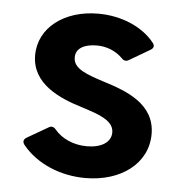

<svg xmlns="http://www.w3.org/2000/svg" viewBox="-42 -520 537 572"><g transform="rotate(5 226.5 -234.5)"><path d="M233.4 10.7C339.8 10.7 418.9 -48.8 418.9 -136.7C418.9 -227.5 332 -258.8 262.7 -280.3C211.9 -296.9 170.9 -310.5 170.9 -343.8C169.9 -371.1 195.3 -385.7 233.4 -385.7C262.7 -385.7 290 -375 310.5 -354.5C316.4 -347.7 324.2 -345.7 332 -350.6L393.6 -386.7C403.3 -392.6 405.3 -399.4 398.4 -408.2C363.3 -453.1 298.8 -480.5 229.5 -480.5C128.9 -480.5 52.7 -423.8 52.7 -340.8C52.7 -254.9 137.7 -218.8 206.1 -198.2C251 -183.6 301.8 -168.9 301.8 -131.8C301.8 -101.6 272.5 -84 229.5 -84C190.4 -84 154.3 -99.6 132.8 -126C126 -133.8 119.1 -134.8 111.3 -129.9L48.8 -93.8C39.1 -87.9 38.1 -80.1 44.9 -71.3C87.9 -18.6 159.2 10.7 233.4 10.7Z"/></g></svg>

Font: Ed Sans Neue SemiBold
Style: Regular
Weight: 600
Designer: Stephen Hutchings
Version: Version 1.004;PS 001.004;hotconv 1.0.88;makeotf.lib2.5.64775